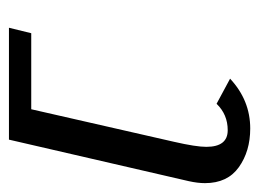

<svg xmlns="http://www.w3.org/2000/svg" viewBox="-95 -484 579 429"><g transform="rotate(90 194.5 -269.5)"><path d="M292 0H42L54.2 -49.8H224.1L296.9 -369.1Q308.1 -418 308.1 -440.9Q308.1 -488.8 271 -488.8Q235.8 -488.8 211.9 -463.9L155.8 -494.1Q204.1 -539.1 267.1 -539.1Q317.9 -539.1 353.5 -513.7Q389.2 -488.3 389.2 -438Q389.2 -421.9 384.8 -401.9Z"/></g></svg>

Font: Pfennig
Style: Italic
Weight: 500
Italic angle: -13°
Version: Version 20120410 ; ttfautohint (v0.8)